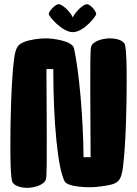

<svg xmlns="http://www.w3.org/2000/svg" viewBox="-20 -895 661 926"><path d="M331 -740C383 -740 444 -816 444 -828C444 -840 416 -875 399 -875C383 -875 345 -841 331 -811C318 -841 279 -875 263 -875C247 -875 215 -840 215 -828C215 -816 280 -740 331 -740ZM583 -678C579 -697 549 -710 510 -710C483 -710 427 -700 419 -668C412 -640 417 -316 417 -137H383C381 -330 362 -546 337 -662C329 -699 231 -710 202 -710C168 -710 126 -704 97 -693C66 -681 55 -665 48 -611C34 -502 30 -314 30 -196C30 -121 31 -52 38 -22C43 0 80 11 111 11C138 11 194 0 202 -32C209 -60 204 -383 204 -562H237C237 -303 259 -80 292 -20C303 0 358 8 419 8C440 8 495 2 524 -7C555 -17 566 -35 573 -89C587 -198 591 -386 591 -504C591 -579 590 -648 583 -678Z"/></svg>

Font: Manosque
Style: Regular
Weight: 400
Designer: Ariel Martín Pérez
Foundry: Ariel Martín Pérez
Version: Version 1.005;hotconv 1.0.109;makeotfexe 2.5.65596